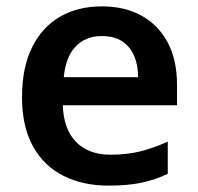

<svg xmlns="http://www.w3.org/2000/svg" viewBox="-20 -572 621 602"><path d="M299 -552Q372 -552 424.5 -522.5Q477 -493 506 -438.5Q535 -384 535 -306V-242H177Q179 -168 218 -127.5Q257 -87 326 -87Q379 -87 420.5 -97.5Q462 -108 506 -128V-27Q466 -8 423 1Q380 10 320 10Q241 10 179.5 -20.5Q118 -51 83.5 -113Q49 -175 49 -267Q49 -360 80.5 -423.5Q112 -487 168 -519.5Q224 -552 299 -552ZM299 -459Q249 -459 217.5 -426.5Q186 -394 180 -330H413Q413 -368 400.5 -397Q388 -426 363 -442.5Q338 -459 299 -459Z"/></svg>

Font: Noto Sans Thai SemiBold
Style: Regular
Weight: 600
Version: Version 2.001